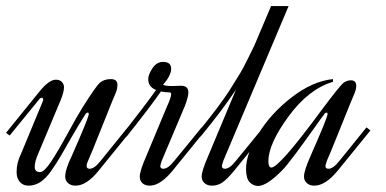

<svg xmlns="http://www.w3.org/2000/svg" viewBox="-77 -615 1277 636"><path d="M123 -281 50 -107Q38 -80 38 -62Q38 -45 56 -45Q69 -45 91.5 -78.5Q114 -112 147.5 -173.5Q181 -235 197 -260Q241 -330 254 -341Q268 -353 290 -353Q312 -353 312 -334Q312 -321 307 -309Q303 -301 262 -198Q221 -95 215 -83Q210 -73 210 -65Q210 -56 220 -56Q236 -56 257 -83L346 -193L358 -183L250 -50Q210 0 173 0Q158 0 148.5 -8.5Q139 -17 139 -30Q139 -54 161 -99Q217 -226 217 -237Q217 -242 214 -242Q209 -242 205 -235Q185 -204 161.5 -163Q138 -122 123.5 -97Q109 -72 91.5 -47.5Q74 -23 56 -11.5Q38 0 17 0Q0 0 -11 -12Q-22 -24 -22 -45Q-22 -76 -8 -104L65 -280Q66 -282 66 -285Q66 -291 61 -291Q56 -291 52 -285L-45 -166L-57 -175L53 -311Q85 -351 108 -351Q121 -351 128 -343.5Q135 -336 135 -326Q135 -310 123 -281Z M459 -83Q454 -68 454 -65Q454 -56 464 -56Q480 -56 501 -83L591 -193L603 -183L495 -50Q454 0 419 0Q404 0 395 -8Q386 -16 386 -30Q386 -49 408 -99L476 -262Q490 -292 490 -304Q490 -309 484 -309Q471 -309 456 -312Q423 -264 342 -162L330 -172Q403 -265 440 -317Q414 -327 414 -353Q414 -368 428 -389Q442 -410 463 -410Q490 -410 490 -387Q490 -365 463 -334Q473 -330 491 -330Q497 -330 507.5 -330.5Q518 -331 522 -331Q547 -331 547 -309Q547 -294 535 -263Z M879 -595 663 -83Q658 -68 658 -65Q658 -56 668 -56Q684 -56 705 -83L795 -193L807 -183L699 -50Q675 -21 659.5 -10.5Q644 0 625 0Q610 0 600.5 -8.5Q591 -17 591 -30Q591 -49 613 -99L705 -319Q662 -253 587 -162L575 -172Q614 -220 642 -257Q670 -294 691 -328Q712 -362 720 -375Q728 -388 745.5 -423.5Q763 -459 765 -463L821 -595Z M1006 -83Q1001 -68 1001 -65Q1001 -56 1011 -56Q1027 -56 1048 -83L1137 -193L1150 -183L1042 -50Q1001 0 964 0Q949 0 939.5 -8.5Q930 -17 930 -30Q930 -50 952 -99Q1008 -226 1008 -237Q1008 -242 1005 -242Q1000 -242 996 -235Q993 -232 964 -191Q935 -150 903.5 -107.5Q872 -65 856 -49Q806 1 778 1Q762 1 750 -11.5Q738 -24 738 -55Q738 -105 779 -172Q820 -239 889 -292.5Q958 -346 1026 -353V-344Q945 -320 878.5 -229Q812 -138 812 -81Q812 -60 822 -60Q848 -60 988 -250Q1047 -329 1060 -340Q1072 -349 1085 -349Q1103 -349 1103 -331Q1103 -319 1097 -305Q1093 -297 1052.5 -196Q1012 -95 1006 -83Z"/></svg>

Font: Dynalight
Style: Regular
Weight: 400
Designer: Astigmatic (AOETI)
Foundry: Astigmatic (AOETI)
Version: Version 1.000